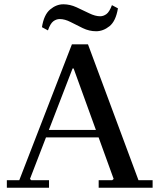

<svg xmlns="http://www.w3.org/2000/svg" viewBox="-20 -877 745 897"><path d="M12 0V-35H70L316 -670H391L627 -35H693V0H441V-35H504L511 -41L324 -557H319L120 -41L126 -35H209V0ZM173 -235V-270H478V-235ZM503 -853 531 -838Q521 -778 491.5 -754.5Q462 -731 429 -731Q397 -731 367 -745.5Q337 -760 310 -774Q283 -788 259 -788Q243 -788 229 -777.5Q215 -767 204 -735L176 -750Q185 -808 214 -832.5Q243 -857 276 -857Q307 -857 337.5 -843Q368 -829 396.5 -815Q425 -801 448 -801Q463 -801 477 -811Q491 -821 503 -853Z"/></svg>

Font: Brygada 1918 Medium
Style: Regular
Weight: 500
Designer: Mateusz Machalski | Borys Kosmynka | Przemek Hoffer
Foundry: NIEPODLEGLA 2018
Version: Version 3.006